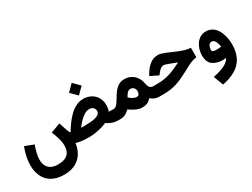

<svg xmlns="http://www.w3.org/2000/svg" viewBox="-66 -1414 3149 2398"><g transform="rotate(-30 1508.5 -215.0)"><path d="M911.1 -605.5 1002 -514.6 1093.3 -605.5 1002 -696.8ZM350.6 101.6C305.7 101.6 270.5 93.8 244.6 78.6C193.4 47.9 173.8 -5.9 173.8 -66.9C173.8 -123.5 192.9 -191.4 217.8 -261.7L91.3 -310.1C58.1 -225.6 40 -139.2 40 -59.6C40 0 51.3 53.2 73.7 100.1C118.7 193.4 210.4 251 350.6 251C441.9 251 515.1 226.6 569.8 177.7C624.5 128.4 657.2 62 668 -22.5C713.4 -9.3 763.2 0 828.1 0H853.5C948.7 0 1042 -22 1112.8 -52.7C1133.8 -38.6 1157.7 -26.4 1184.1 -16.1C1210.4 -5.4 1242.7 0 1281.2 0H1295.4V-151.4H1280.8C1255.9 -151.4 1237.3 -152.8 1222.2 -153.3C1228.5 -164.6 1232.9 -179.2 1235.4 -197.8C1237.8 -216.3 1238.8 -231.9 1238.8 -245.1C1238.8 -365.7 1149.4 -452.1 1023.4 -452.1C875.5 -452.1 765.1 -307.1 683.6 -170.9C676.3 -171.9 669.9 -178.7 664.6 -191.9C659.2 -204.6 653.8 -218.3 648.9 -233.4L615.7 -335L476.6 -283.2C506.3 -211.4 533.2 -135.3 533.2 -66.4C533.2 30.8 486.8 101.6 350.6 101.6ZM1026.9 -304.2C1069.8 -304.2 1103 -277.3 1103 -234.9C1103 -160.6 982.4 -151.4 861.3 -151.4H823.7C840.3 -174.8 859.9 -198.2 881.8 -221.7C925.8 -268.6 976.6 -304.2 1026.9 -304.2Z M1297.4 0C1372.6 0 1403.3 -29.3 1437.5 -62.5C1465.3 -42.5 1494.1 -25.4 1523.9 -10.7C1553.7 3.9 1585.4 11.2 1619.6 11.2C1673.8 11.2 1711.4 -5.9 1745.1 -47.4C1757.3 -35.2 1773.4 -24.4 1793.9 -14.6C1814 -4.9 1834.5 0 1855.5 0H1868.7V-151.4H1856C1842.8 -151.4 1830.6 -157.2 1818.4 -168.5C1806.2 -179.7 1797.4 -201.7 1792 -234.4C1776.4 -331.5 1702.6 -409.2 1591.3 -409.2C1502.9 -409.2 1450.7 -345.7 1410.6 -280.3C1369.6 -214.8 1339.4 -151.4 1294.9 -151.4H1276.4L1275.9 0ZM1596.2 -265.6C1617.2 -265.6 1633.8 -258.8 1646 -245.1C1658.2 -231 1664.1 -214.8 1664.1 -196.8C1664.1 -182.1 1660.6 -168.5 1654.3 -156.2C1647.9 -144 1636.7 -137.7 1620.6 -137.7C1607.4 -137.7 1589.8 -141.6 1568.8 -151.9C1552.7 -160.2 1535.2 -172.4 1516.1 -189.5C1530.3 -218.8 1557.1 -265.6 1596.2 -265.6Z M1849.1 0H1930.7C2076.7 0 2168.9 -39.6 2295.4 -106.4C2384.3 -153.8 2430.2 -184.1 2511.2 -194.8V-332.5C2378.9 -334 2199.7 -460.4 2107.9 -460.4C2063.5 -460.4 2024.9 -447.8 1991.7 -421.9C1958.5 -396 1930.2 -364.3 1907.2 -326.2L1882.8 -286.1L1998.5 -229.5L2026.9 -265.1C2035.2 -276.4 2046.4 -287.1 2060.5 -298.3C2074.7 -309.1 2090.3 -314.5 2107.4 -314.5C2129.4 -314.5 2181.2 -290.5 2282.2 -253.4C2138.2 -182.6 2054.7 -151.4 1932.1 -151.4H1849.1Z M2979 -113.3C2979 -189 2962.4 -262.7 2928.7 -321.3C2895 -379.4 2843.3 -416 2771.5 -416C2646 -416 2582 -284.7 2582 -179.7C2582 -114.7 2600.6 -68.8 2637.2 -41C2673.8 -13.2 2723.1 1 2785.2 1C2798.3 1 2812.5 -0.5 2827.6 -3.4C2814.9 27.3 2786.1 53.7 2741.2 75.7C2696.3 97.2 2641.6 114.3 2576.7 126.5L2628.9 267.1C2699.2 253.9 2760.7 232.4 2813.5 202.6C2918.5 143.6 2979 43.5 2979 -113.3ZM2782.2 -149.9C2763.7 -149.9 2747.6 -151.9 2733.9 -155.8C2720.2 -159.2 2713.4 -169.4 2713.4 -185.5C2713.4 -195.3 2715.3 -206.5 2718.8 -219.7C2725.6 -245.6 2741.2 -269 2770.5 -269C2788.1 -269 2802.2 -262.2 2812.5 -249C2822.8 -235.4 2830.1 -219.7 2835.4 -202.1C2840.3 -184.1 2843.8 -168.9 2845.7 -156.2C2833.5 -153.8 2810.1 -149.9 2782.2 -149.9Z"/></g></svg>

Font: Vazirmatn Black
Style: Regular
Weight: 900
Designer: Saber Rastikerdar
Foundry: Saber Rastikerdar
Version: Version 33.003